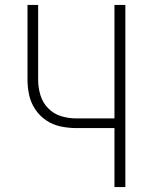

<svg xmlns="http://www.w3.org/2000/svg" viewBox="-20 -755 616 775"><path d="M442 0H486V-735H442V-277H288Q257 -277 227 -286Q197 -295 174.5 -318Q152 -341 143 -371.5Q134 -402 134 -433V-735H91V-433Q91 -401 98 -370Q105 -339 123 -312.5Q141 -286 167.5 -268.5Q194 -251 225.5 -244.5Q257 -238 288 -238H442Z"/></svg>

Font: Iosevka Sparkle Extralight
Style: Regular
Weight: 200
Designer: Belleve Invis
Foundry: Belleve Invis
Version: Version 4.5.0; ttfautohint (v1.8.3)